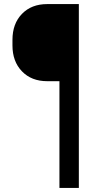

<svg xmlns="http://www.w3.org/2000/svg" viewBox="-20 -770 506 940"><path d="M366 150H271V-372.5H211Q134 -372.5 87.5 -420.8Q41 -469 41 -547.5V-575Q41 -654 87.5 -702Q134 -750 211 -750H366Z"/></svg>

Font: Mohave Light Medium
Style: Regular
Weight: 500
Version: Version 2.003